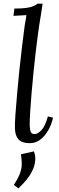

<svg xmlns="http://www.w3.org/2000/svg" viewBox="-20 -775 323 1054"><path d="M214 -755Q211 -730 205.5 -699Q200 -668 195.5 -638Q191 -608 188 -585Q182 -543 176 -489.5Q170 -436 164 -378.5Q158 -321 153.5 -266Q149 -211 146 -165.5Q143 -120 143 -91Q143 -72 147 -55.5Q151 -39 170 -39Q187 -39 207.5 -60.5Q228 -82 243 -136L271 -129Q268 -112 258.5 -88Q249 -64 233 -41.5Q217 -19 194.5 -4Q172 11 142 11Q101 11 82 -9.5Q63 -30 62 -70Q61 -95 64.5 -144Q68 -193 73.5 -255.5Q79 -318 86 -386.5Q93 -455 101 -520Q109 -585 116 -638Q121 -665 122.5 -673.5Q124 -682 125 -692Q107 -691 89.5 -690Q72 -689 54 -688L59 -728Q103 -728 127.5 -732Q152 -736 165 -742Q178 -748 186 -755ZM81 259 56 240Q82 200 91 173Q100 146 99.5 123Q99 100 95 72L166 56Q171 69 173 81.5Q175 94 173 108Q171 133 159 159Q147 185 127 210Q107 235 81 259Z"/></svg>

Font: Lora Italic
Style: Italic
Weight: 400
Italic angle: -3°
Designer: Olga Karpushina, Alexei Vanyashin (Cyrillic)
Foundry: Cyreal
Version: Version 2.210; ttfautohint (v1.8.1.43-b0c9)